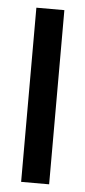

<svg xmlns="http://www.w3.org/2000/svg" viewBox="-47 -620 289 649"><g transform="rotate(5 97.5 -295.5)"><path d="M50 0V-591H145V0Z"/></g></svg>

Font: Alumni Sans Thin SemiBold
Style: Regular
Weight: 600
Version: Version 1.018